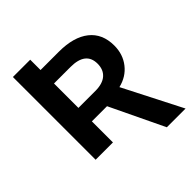

<svg xmlns="http://www.w3.org/2000/svg" viewBox="-231 -828 1129 1129"><g transform="rotate(-45 333.5 -263.5)"><path d="M498 161.1 336.9 -175.3H210.9V0H66.9V-688H210.9V-602.1H362.8Q485.8 -602.1 552.7 -549.1Q619.6 -496.1 619.6 -397Q619.6 -324.7 578.6 -272.2Q537.6 -219.7 467.8 -203.1L653.8 161.1ZM474.6 -391.1Q474.6 -490.2 347.7 -490.2H210.9V-287.1H351.6Q412.1 -287.1 443.4 -314.5Q474.6 -341.8 474.6 -391.1Z"/></g></svg>

Font: Arial
Style: Bold
Weight: 700
Designer: Steve Matteson
Foundry: Ascender Corporation
Version: Version 2.00.3